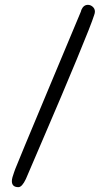

<svg xmlns="http://www.w3.org/2000/svg" viewBox="-20 -678 447 793"><path d="M99 33 87 61Q71 95 56 95Q29 95 29 70Q29 63 31.5 54Q34 45 38 34Q42 23 43 20Q52 -4 181.5 -313.5Q311 -623 314 -630L316 -637Q325 -658 343 -658Q354 -658 363 -650Q372 -642 372 -630Q372 -624 369 -616Q358 -580 296 -430.5Q234 -281 166.5 -124.5Q99 32 99 33Z"/></svg>

Font: Because We Build
Style: Regular
Weight: 400
Designer: Liz Wetzel, Aaron Williamson, Russ McMullin
Foundry: Red Hat
Version: Version 1.000